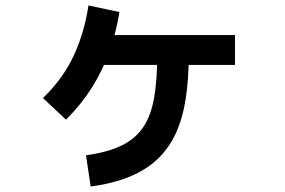

<svg xmlns="http://www.w3.org/2000/svg" viewBox="-20 -639 1040 701"><path d="M838 -511V-402H313V-511ZM311 42 294 -72Q373 -83 423.5 -107.5Q474 -132 502.5 -174Q531 -216 542.5 -281Q554 -346 554 -437H669Q669 -349 658 -278Q647 -207 622 -152.5Q597 -98 555.5 -58.5Q514 -19 453.5 6Q393 31 311 42ZM221 -202 137 -281Q211 -353 249.5 -436.5Q288 -520 303 -619L416 -595Q404 -520 379.5 -451Q355 -382 316 -320Q277 -258 221 -202Z"/></svg>

Font: Murecho Thin SemiBold
Style: Regular
Weight: 600
Version: Version 1.010